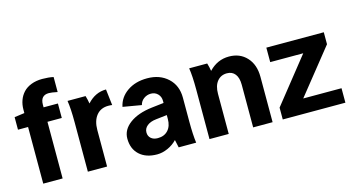

<svg xmlns="http://www.w3.org/2000/svg" viewBox="-78 -1024 2480 1346"><g transform="rotate(-15 1162.0 -351.0)"><path d="M98.1 -512.2V-537.1Q98.1 -573.2 109.4 -604.2Q120.6 -635.3 142.6 -659.2Q164.6 -683.1 200.2 -697Q235.8 -710.9 280.8 -710.9Q326.7 -710.9 361.8 -703.1V-594.2Q320.3 -603 299.8 -603Q238.8 -603 238.8 -535.2V-516.1H342.8V-411.1H238.8V0H98.1V-411.1H24.9V-502Z M412.6 -516.1H543.5Q552.2 -487.3 556.6 -459Q615.2 -523.9 693.8 -523.9L707.5 -407.2Q697.8 -409.2 679.7 -409.2Q624 -409.2 592.8 -370.4Q561.5 -331.5 561.5 -264.2V0H421.9V-359.9Q421.9 -459 412.6 -516.1Z M1208 0H1081.1Q1080.6 -2.9 1075 -28.1Q1069.3 -53.2 1068.8 -56.2Q1040.5 -26.4 1001.2 -8.8Q961.9 8.8 923.8 8.8Q842.8 8.8 795.9 -34.4Q749 -77.6 749 -151.9Q749 -216.3 808.8 -261Q868.7 -305.7 970.7 -317.9L1059.1 -328.1V-342.8Q1059.1 -374 1039.3 -394Q1019.5 -414.1 989.7 -414.1Q960.4 -414.1 937.5 -397Q914.6 -379.9 908.7 -353L773.9 -376Q787.6 -442.4 846.7 -483.6Q905.8 -524.9 991.7 -524.9Q1083.5 -524.9 1141.6 -471.2Q1199.7 -417.5 1199.7 -329.1V-154.8Q1199.7 -59.6 1208 0ZM957 -100.1Q1004.4 -100.1 1031.7 -130.1Q1059.1 -160.2 1059.1 -211.9V-240.2L979 -231Q937.5 -226.6 913.6 -207.3Q889.6 -188 889.6 -159.2Q889.6 -132.3 908 -116.2Q926.3 -100.1 957 -100.1Z M1295.4 -516.1H1426.3Q1435.1 -487.3 1439.5 -459Q1501 -523.9 1585.4 -523.9Q1665 -523.9 1713.9 -470.7Q1762.7 -417.5 1762.7 -329.1V0H1621.6V-310.1Q1621.6 -359.9 1600.6 -387Q1579.6 -414.1 1541.5 -414.1Q1497.1 -414.1 1470.7 -381.6Q1444.3 -349.1 1444.3 -291V0H1304.7V-359.9Q1304.7 -459 1295.4 -516.1Z M1836.4 -85.9 2095.2 -411.1H1855.5V-516.1H2272.5V-429.2L2013.2 -105H2291V0H1836.4Z"/></g></svg>

Font: LT Superior
Style: Bold
Weight: 400
Designer: Daniel Lyons
Foundry: LyonsType
Version: Version 1.000